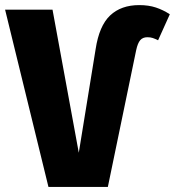

<svg xmlns="http://www.w3.org/2000/svg" viewBox="-37 -733 686 753"><path d="M-17 -695H169L272 -134L338 -540Q352 -632 395 -672.5Q438 -713 509 -713Q546 -713 574.5 -703.5Q603 -694 629 -677L583 -575Q571 -581 562 -584Q553 -587 541 -587Q523 -587 513 -575.5Q503 -564 497 -536L386 0H153Z"/></svg>

Font: Fira Sans Condensed ExtraBold
Style: Regular
Weight: 800
Width: 3
Designer: Carrois Corporate & Edenspiekermann AG
Foundry: Carrois Corporate GbR & Edenspiekermann AG
Version: Version 4.203